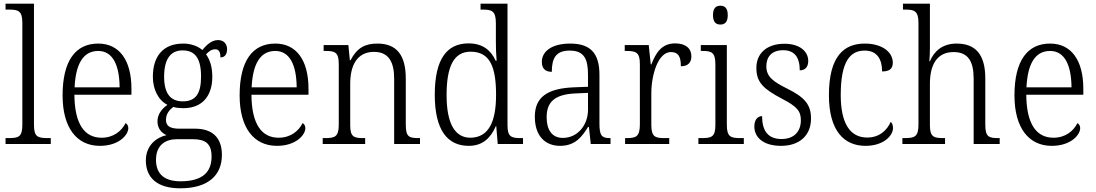

<svg xmlns="http://www.w3.org/2000/svg" viewBox="-20 -780 5936 1040"><path d="M10 0H255V-32H240C183 -32 164 -39 164 -105V-760H10V-728H30C79 -728 101 -721 101 -656V-105C101 -39 82 -32 26 -32H10Z M521 10C624 10 675 -49 675 -86C675 -100 668 -109 660 -113C639 -71 596 -34 530 -34C438 -34 384 -108 383 -267H692V-299C692 -456 625 -544 512 -544C389 -544 319 -451 319 -263C319 -89 395 10 521 10ZM628 -307H384C390 -431 429 -504 512 -504C592 -504 627 -425 628 -307Z M956 240C1108 240 1182 169 1182 59C1182 -26 1139 -83 1036 -83H951C904 -83 879 -96 879 -130C879 -164 898 -185 919 -201C930 -196 958 -194 973 -194C1078 -194 1130 -263 1130 -364C1130 -422 1115 -459 1096 -486C1113 -503 1126 -513 1146 -513C1167 -513 1174 -496 1174 -469C1199 -469 1210 -488 1210 -514C1210 -540 1194 -563 1161 -563C1122 -563 1093 -529 1076 -509C1055 -528 1017 -544 973 -544C864 -544 808 -476 808 -364C808 -298 836 -238 887 -212C858 -192 833 -162 833 -123C833 -82 857 -59 882 -48C827 -36 770 8 770 89C770 183 832 240 956 240ZM970 -231C904 -231 869 -273 869 -364C869 -462 905 -507 969 -507C1037 -507 1069 -464 1069 -365C1069 -270 1038 -231 970 -231ZM958 202C857 202 825 150 825 86C825 4 878 -26 938 -26H1024C1093 -26 1126 -2 1126 68C1126 148 1082 202 958 202Z M1480 10C1583 10 1634 -49 1634 -86C1634 -100 1627 -109 1619 -113C1598 -71 1555 -34 1489 -34C1397 -34 1343 -108 1342 -267H1651V-299C1651 -456 1584 -544 1471 -544C1348 -544 1278 -451 1278 -263C1278 -89 1354 10 1480 10ZM1587 -307H1343C1349 -431 1388 -504 1471 -504C1551 -504 1586 -425 1587 -307Z M1728 0H1958V-32H1950C1897 -32 1877 -38 1877 -102V-326C1877 -421 1911 -499 2006 -499C2086 -499 2115 -443 2115 -354V0H2255V-32H2248C2195 -32 2178 -39 2178 -105V-354C2178 -485 2126 -544 2024 -544C1959 -544 1914 -522 1879 -454H1875L1867 -536H1733V-504H1744C1794 -504 1815 -497 1815 -433V-105C1815 -39 1794 -32 1740 -32H1728Z M2519 10C2595 10 2638 -33 2666 -97H2668L2676 0H2813V-32H2802C2749 -32 2729 -39 2729 -102V-760H2583V-728H2595C2644 -728 2666 -721 2666 -654V-556C2666 -523 2667 -484 2670 -451H2665C2639 -508 2594 -545 2518 -545C2399 -545 2335 -458 2335 -267C2335 -76 2403 10 2519 10ZM2528 -34C2444 -34 2399 -111 2399 -265C2399 -420 2438 -500 2529 -500C2634 -500 2667 -418 2667 -266C2667 -118 2626 -35 2528 -34Z M3014 10C3096 10 3133 -40 3165 -92H3170L3180 0H3287V-32H3283C3239 -32 3227 -46 3227 -111V-375C3227 -493 3177 -544 3068 -544C2971 -544 2915 -503 2915 -445C2915 -408 2934 -391 2969 -391C2969 -462 2989 -506 3066 -506C3149 -506 3165 -454 3165 -372V-310L3088 -307C2945 -301 2877 -254 2877 -148C2877 -40 2936 10 3014 10ZM3029 -33C2968 -33 2941 -79 2941 -145C2941 -224 2980 -269 3098 -274L3165 -277V-185C3165 -103 3109 -33 3029 -33Z M3366 0H3605V-32H3580C3530 -32 3508 -38 3508 -103V-275C3508 -373 3544 -498 3614 -498C3654 -498 3668 -474 3668 -421C3709 -421 3725 -444 3725 -475C3725 -517 3695 -545 3637 -545C3561 -545 3531 -489 3508 -431H3505L3494 -536H3364V-504H3371C3425 -504 3446 -497 3446 -433V-106C3446 -39 3424 -32 3374 -32H3366Z M3882 -647C3905 -647 3922 -659 3922 -698C3922 -737 3905 -749 3882 -749C3859 -749 3842 -737 3842 -698C3842 -659 3859 -647 3882 -647ZM3763 0H4009V-32H3991C3937 -32 3917 -39 3917 -105V-536H3776V-504H3785C3835 -504 3855 -496 3855 -431V-103C3855 -39 3835 -32 3781 -32H3763Z M4211 10C4309 10 4373 -45 4373 -138C4373 -211 4341 -252 4246 -299C4167 -338 4131 -365 4131 -421C4131 -471 4159 -508 4222 -508C4281 -508 4312 -473 4312 -399C4342 -399 4358 -418 4358 -450C4358 -499 4315 -543 4229 -543C4137 -543 4077 -494 4077 -412C4077 -333 4116 -298 4216 -245C4298 -203 4318 -177 4318 -129C4318 -68 4282 -27 4213 -27C4135 -27 4108 -78 4108 -151C4088 -151 4066 -136 4066 -95C4066 -37 4113 10 4211 10Z M4668 10C4767 10 4817 -46 4817 -86C4817 -102 4813 -112 4805 -120C4784 -74 4744 -35 4677 -35C4585 -35 4534 -111 4534 -265C4534 -450 4586 -506 4664 -506C4733 -506 4758 -456 4758 -393C4796 -393 4816 -406 4816 -440C4816 -503 4751 -544 4665 -544C4553 -544 4470 -478 4470 -264C4470 -69 4554 10 4668 10Z M4868 0H5099V-32H5091C5038 -32 5017 -38 5017 -102V-326C5017 -438 5062 -498 5145 -498C5224 -498 5254 -448 5254 -353V0H5395V-32H5388C5335 -32 5317 -39 5317 -105V-356C5317 -487 5262 -544 5162 -544C5083 -544 5039 -501 5017 -448H5014C5015 -456 5017 -488 5017 -514V-760H4871V-728H4885C4932 -728 4955 -721 4955 -656V-105C4955 -39 4934 -32 4880 -32H4868Z M5677 10C5780 10 5831 -49 5831 -86C5831 -100 5824 -109 5816 -113C5795 -71 5752 -34 5686 -34C5594 -34 5540 -108 5539 -267H5848V-299C5848 -456 5781 -544 5668 -544C5545 -544 5475 -451 5475 -263C5475 -89 5551 10 5677 10ZM5784 -307H5540C5546 -431 5585 -504 5668 -504C5748 -504 5783 -425 5784 -307Z"/></svg>

Font: Noto Serif Khmer SemiCondensed Light
Style: Regular
Weight: 300
Width: 4
Designer: Danh Hong and the Monotype Design Team
Foundry: Monotype Imaging Inc.
Version: Version 2.004